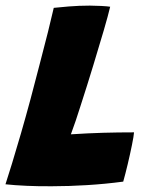

<svg xmlns="http://www.w3.org/2000/svg" viewBox="-40 -670 541 684"><path d="M-20.5 -13.5Q-11.5 -41 3 -88.2Q17.5 -135.5 34.5 -194.2Q51.5 -253 68.5 -316Q85 -378.5 101.2 -440.8Q117.5 -503 130.8 -555.8Q144 -608.5 151.5 -642Q168.5 -644 205 -647Q241.5 -650 280 -650Q297.5 -650 321 -648.8Q344.5 -647.5 352.5 -646Q345.5 -616 329.5 -561.2Q313.5 -506.5 292.2 -436.8Q271 -367 246.5 -291.5Q230 -238.5 212.5 -191.5Q275 -195.5 327.8 -197Q380.5 -198.5 437.5 -198.5Q436.5 -185 430 -153Q423.5 -121 415 -85.2Q406.5 -49.5 399 -23Q335.5 -14.5 270 -10.5Q204.5 -6.5 146.5 -6.5Q100 -6 55.5 -8Q11 -10 -20.5 -13.5Z"/></svg>

Font: Grandstander ExtraBold
Style: Italic
Weight: 800
Italic angle: -15°
Designer: Tyler Finck
Foundry: Etcetera Type Co
Version: Version 1.200; ttfautohint (v1.8.3)